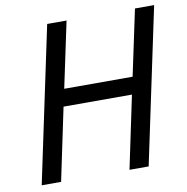

<svg xmlns="http://www.w3.org/2000/svg" viewBox="-80 -791 844 868"><g transform="rotate(-10 342.0 -357.0)"><path d="M193 -714H282L218 -412H532L596 -714H684L533 0H445L515 -333H201L131 0H42Z"/></g></svg>

Font: BC Sans
Style: Italic
Weight: 400
Italic angle: -12°
Designer: Monotype Design Team
Designer: Province of B.C.
Foundry: Monotype Imaging Inc.
Version: Version 2.000;GOOG;noto-source:20170915:90ef993387c0